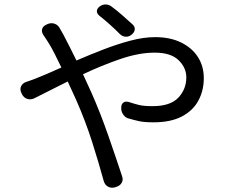

<svg xmlns="http://www.w3.org/2000/svg" viewBox="-20 -816 1040 879"><path d="M582 -657Q570 -647 555 -648Q540 -649 529 -660Q506 -683 482 -704.5Q458 -726 435 -744Q423 -754 423.5 -765.5Q424 -777 437 -787Q450 -796 465 -795.5Q480 -795 492 -785Q514 -769 539 -747Q564 -725 586 -705Q598 -695 597 -681.5Q596 -668 582 -657ZM78 -390Q70 -407 76.5 -421Q83 -435 100 -441Q112 -445 120.5 -448Q129 -451 142 -456Q168 -466 198 -479Q228 -492 261 -507Q245 -540 231 -568Q217 -596 204 -617Q197 -628 190.5 -638Q184 -648 179 -655Q169 -670 173 -683.5Q177 -697 194 -704L198 -706Q215 -713 231 -707Q247 -701 255 -684Q259 -677 263 -670Q267 -663 272 -654Q285 -629 300 -599.5Q315 -570 330 -539Q390 -565 453.5 -589.5Q517 -614 577.5 -630Q638 -646 690 -646Q759 -646 809 -621.5Q859 -597 886 -555Q913 -513 913 -458Q913 -401 888 -355Q863 -309 812 -282.5Q761 -256 683 -256Q641 -256 618 -261Q595 -266 571 -273Q555 -276 544.5 -291Q534 -306 535 -323Q535 -340 545.5 -347Q556 -354 573 -348Q594 -341 616 -335.5Q638 -330 678 -330Q760 -330 796.5 -369Q833 -408 833 -462Q833 -506 797.5 -540.5Q762 -575 688 -575Q616 -575 530 -545.5Q444 -516 360 -476L399 -391Q440 -298 475.5 -196Q511 -94 539 -9Q545 7 537 21Q529 35 511 40L505 42Q487 46 473.5 38Q460 30 455 13Q432 -71 402 -165.5Q372 -260 329 -358L290 -443L137 -366Q120 -358 104 -363.5Q88 -369 80 -386Z"/></svg>

Font: Chiron GoRound TC
Style: Regular
Weight: 400
Designer: Ryoko NISHIZUKA 西塚涼子 (kana, bopomofo & ideographs); Paul D. Hunt (Latin, Greek & Cyrillic); Sandoll Communications 산돌커뮤니
Foundry: Adobe
Version: Version 1.000;hotconv 1.1.1;makeotfexe 2.6.0